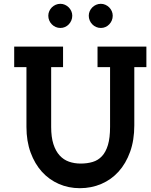

<svg xmlns="http://www.w3.org/2000/svg" viewBox="-20 -987 801 1017"><path d="M691.4 -631.3V-323.2Q691.4 -244.6 669.2 -182.9Q647 -121.1 608.2 -78.1Q569.3 -35.2 516.6 -12.7Q463.9 9.8 402.8 9.8Q343.3 9.8 291.7 -12.7Q240.2 -35.2 202.1 -77.1Q164.1 -119.1 142.1 -179.2Q120.1 -239.3 120.1 -314.9V-631.3H55.2V-740.2H314V-631.3H251V-314.9Q251 -260.7 262.9 -223.6Q274.9 -186.5 295.9 -163.6Q316.9 -140.6 345.5 -130.6Q374 -120.6 407.2 -120.6Q441.9 -120.6 470.7 -129.2Q499.5 -137.7 520 -159.7Q540.5 -181.6 551.8 -219.2Q563 -256.8 563 -314.9V-631.3H496.6V-740.2H755.4V-631.3ZM514.2 -838.9Q501 -838.9 489.3 -844Q477.5 -849.1 468.8 -858.2Q460 -867.2 455.1 -878.9Q450.2 -890.6 450.2 -903.8Q450.2 -916.5 455.3 -928Q460.4 -939.5 469 -948Q477.5 -956.5 489.3 -961.7Q501 -966.8 514.2 -966.8Q526.9 -966.8 538.3 -961.7Q549.8 -956.5 558.3 -948Q566.9 -939.5 572 -928Q577.1 -916.5 577.1 -903.8Q577.1 -890.6 572.3 -878.9Q567.4 -867.2 558.8 -858.2Q550.3 -849.1 538.8 -844Q527.3 -838.9 514.2 -838.9ZM299.8 -838.9Q286.6 -838.9 274.9 -844Q263.2 -849.1 254.4 -858.2Q245.6 -867.2 240.7 -878.9Q235.8 -890.6 235.8 -903.8Q235.8 -916.5 241 -928Q246.1 -939.5 254.6 -948Q263.2 -956.5 274.9 -961.7Q286.6 -966.8 299.8 -966.8Q312.5 -966.8 324 -961.7Q335.4 -956.5 344 -948Q352.5 -939.5 357.7 -928Q362.8 -916.5 362.8 -903.8Q362.8 -890.6 357.9 -878.9Q353 -867.2 344.5 -858.2Q335.9 -849.1 324.5 -844Q313 -838.9 299.8 -838.9Z"/></svg>

Font: Twentytwelve Slab
Style: TwentytwelveSlab
Weight: 700
Designer: Domenico Catapano
Version: Version 1.00 2012